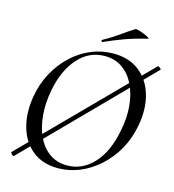

<svg xmlns="http://www.w3.org/2000/svg" viewBox="-117 -885 899 994"><g transform="rotate(15 333.0 -388.0)"><path d="M48 10Q46 12 41 8.5Q36 5 32.5 0Q29 -5 31 -7L648 -632Q650 -634 654.5 -631Q659 -628 663.5 -624Q668 -620 665 -617ZM283 12Q201 12 146.5 -32Q92 -76 71.5 -150Q51 -224 66 -313Q78 -384 110 -443Q142 -502 188.5 -545.5Q235 -589 291.5 -612.5Q348 -636 410 -636Q495 -636 550 -592Q605 -548 626 -475Q647 -402 631 -313Q618 -239 584.5 -179.5Q551 -120 503 -77Q455 -34 399 -11Q343 12 283 12ZM326 -14Q407 -14 467 -78.5Q527 -143 549 -260Q564 -332 558 -395.5Q552 -459 528 -508Q504 -557 464 -584.5Q424 -612 370 -612Q286 -612 227 -545.5Q168 -479 147 -366Q134 -297 139.5 -233.5Q145 -170 168 -120.5Q191 -71 231 -42.5Q271 -14 326 -14ZM339 -679Q335 -677 332.5 -682.5Q330 -688 334 -689Q378 -713 413.5 -738.5Q449 -764 485 -787Q489 -790 503.5 -786Q518 -782 534 -775.5Q550 -769 559 -763Q568 -757 561 -756Q494 -740 442 -721Q390 -702 339 -679Z"/></g></svg>

Font: Cormorant Light Medium
Style: Italic
Weight: 500
Italic angle: -10°
Version: Version 4.000